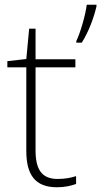

<svg xmlns="http://www.w3.org/2000/svg" viewBox="-20 -780 427 810"><path d="M387 -753V-760H346C341 -717 318 -639 302 -607V-600H325C354 -646 376 -705 387 -753ZM223 -25C154 -25 130 -68 130 -146V-496H298V-530H130V-659H103L91 -531L11 -522V-496H91V-143C91 -43 128 10 220 10C254 10 279 4 301 -4V-37C280 -30 254 -25 223 -25Z"/></svg>

Font: Noto Sans Sinhala ExtraLight
Style: Regular
Weight: 200
Designer: Jelle Bosma - Monotype Design Team
Foundry: Monotype Imaging Inc.
Version: Version 2.006